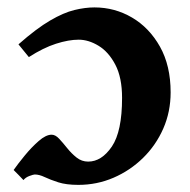

<svg xmlns="http://www.w3.org/2000/svg" viewBox="-20 -489 517 523"><path d="M193.4 14.6Q160.6 14.6 138.7 7.6Q116.7 0.5 101.8 -6.6Q86.9 -13.7 74.7 -13.7Q71.3 -13.7 60.5 -9.8Q49.8 -5.9 43.9 1.5Q39.1 -3.4 30.3 -12.7Q21.5 -22 17.1 -25.9Q28.3 -42 46.9 -64.7Q65.4 -87.4 85.2 -104.7Q105 -122.1 120.6 -122.1Q130.9 -122.1 141.1 -111.1Q151.4 -100.1 163.1 -85.4Q174.8 -70.8 188.7 -59.8Q202.6 -48.8 220.2 -48.8Q256.8 -48.8 284.7 -89.8Q312.5 -130.9 312.5 -222.2Q312.5 -277.8 294.2 -312.7Q275.9 -347.7 248.5 -364.3Q221.2 -380.9 194.3 -380.9Q167 -380.9 132.6 -369.9Q98.1 -358.9 58.6 -333.5L30.3 -368.2Q79.6 -411.6 116.5 -433.1Q153.3 -454.6 182.6 -461.7Q211.9 -468.8 237.3 -468.8Q292.5 -468.8 339.6 -441.2Q386.7 -413.6 415.8 -361.8Q444.8 -310.1 444.8 -237.3Q444.8 -184.6 424.8 -138.9Q404.8 -93.3 369.6 -58.8Q334.5 -24.4 289.3 -4.9Q244.1 14.6 193.4 14.6Z"/></svg>

Font: Gentium Book Plus
Style: Bold
Weight: 700
Designer: Victor Gaultney, Annie Olsen, Iska Routamaa, Becca Hirsbrunner
Foundry: SIL International
Version: Version 6.101